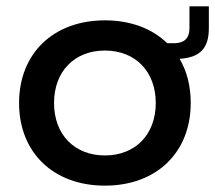

<svg xmlns="http://www.w3.org/2000/svg" viewBox="-20 -574 677 604"><path d="M310 -510C148 -510 40 -406 40 -250C40 -94 148 10 310 10C472 10 580 -94 580 -250C580 -303 568 -350 545 -389C610 -393 637 -423 637 -485V-554H576V-485C576 -452 558 -438 527 -438H506C459 -484 391 -510 310 -510ZM310 -85C214 -85 150 -151 150 -250C150 -349 214 -415 310 -415C406 -415 470 -349 470 -250C470 -151 406 -85 310 -85Z"/></svg>

Font: Goli Medium
Style: Regular
Weight: 500
Designer: jaikishan Patel
Foundry: MagicType
Version: Version 1.000;Glyphs 3.2 (3242)